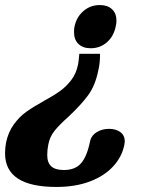

<svg xmlns="http://www.w3.org/2000/svg" viewBox="-56 -500 586 760"><path d="M237 -373Q237 -387 239 -395Q247 -433 274.5 -456.5Q302 -480 339 -480Q370 -480 387.5 -463.5Q405 -447 405 -418Q405 -407 402 -395Q394 -356 367 -332.5Q340 -309 303 -309Q272 -309 254.5 -326Q237 -343 237 -373ZM-36 107Q-36 85 -32 64Q-23 22 -1 -8Q21 -38 47.5 -57Q74 -76 117 -100Q157 -122 181.5 -139.5Q206 -157 226 -183Q246 -209 253 -245Q255 -254 258 -287H340Q340 -248 333 -221Q321 -161 292.5 -122.5Q264 -84 216 -39Q179 -6 160 17.5Q141 41 135 73Q131 93 131 114Q131 144 147 158.5Q163 173 197 173Q242 173 265.5 145.5Q289 118 301 57Q306 36 327 23Q348 10 376 10Q403 10 420.5 23Q438 36 438 60Q438 64 436 74Q427 120 392.5 158Q358 196 300.5 218Q243 240 167 240Q-36 240 -36 107Z"/></svg>

Font: Taviraj ExtraBold
Style: Italic
Weight: 800
Italic angle: -12°
Designer: Katatrad Team
Foundry: CadsonDemak
Version: Version 1.001